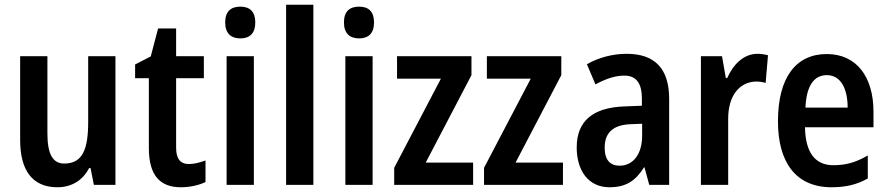

<svg xmlns="http://www.w3.org/2000/svg" viewBox="-20 -780 3742 810"><path d="M467 -543H352V-266C352 -151 329 -90 251 -90C202 -90 180 -131 180 -217V-543H65V-189C65 -61 117 10 222 10C280 10 328 -17 356 -71H362L376 0H467Z M777 -88C740 -88 723 -111 723 -157V-450H840V-543H723V-660H647L616 -542L550 -508V-450H608V-155C608 -39 656 10 743 10C782 10 820 1 847 -12V-103C822 -94 799 -88 777 -88Z M994 -752C953 -752 930 -731 930 -685C930 -640 954 -618 994 -618C1034 -618 1057 -640 1057 -685C1057 -730 1035 -752 994 -752ZM1051 -543H936V0H1051Z M1302 0V-760H1187V0Z M1495 -752C1454 -752 1431 -731 1431 -685C1431 -640 1455 -618 1495 -618C1535 -618 1558 -640 1558 -685C1558 -730 1536 -752 1495 -752ZM1552 -543H1437V0H1552Z M1976 0V-94H1776L1969 -463V-543H1655V-448H1840L1643 -72V0Z M2355 0V-94H2155L2348 -463V-543H2034V-448H2219L2022 -72V0Z M2624 -553C2564 -553 2505 -537 2456 -509L2492 -424C2537 -448 2575 -461 2614 -461C2664 -461 2688 -429 2688 -364V-334L2613 -331C2482 -326 2413 -270 2413 -158C2413 -62 2461 10 2551 10C2621 10 2661 -17 2697 -74H2699L2719 0H2803V-363C2803 -490 2743 -553 2624 -553ZM2640 -256 2689 -258V-208C2689 -128 2650 -81 2594 -81C2555 -81 2531 -104 2531 -157C2531 -217 2563 -253 2640 -256Z M3176 -553C3116 -553 3073 -507 3048 -451H3042L3026 -543H2937V0H3052V-280C3052 -376 3100 -436 3172 -436C3182 -436 3199 -434 3210 -430L3220 -547C3204 -551 3188 -553 3176 -553Z M3468 -552C3337 -552 3262 -452 3262 -268C3262 -96 3337 10 3488 10C3547 10 3595 -1 3641 -27V-124C3591 -95 3548 -83 3496 -83C3419 -83 3378 -136 3376 -243H3665V-309C3665 -455 3594 -552 3468 -552ZM3468 -463C3527 -463 3556 -406 3556 -326H3378C3382 -421 3416 -463 3468 -463Z"/></svg>

Font: Noto Sans Gujarati UI Condensed SemiBold
Style: Regular
Weight: 600
Width: 3
Designer: Jelle Bosma - Monotype Design Team, Universal Thirst
Foundry: Monotype Imaging Inc.
Version: Version 2.106